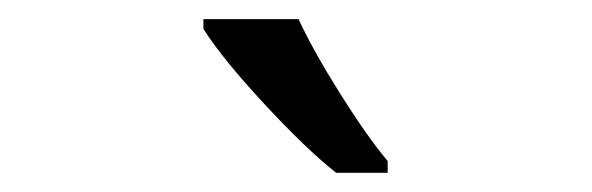

<svg xmlns="http://www.w3.org/2000/svg" viewBox="-20 -786 617 200"><path d="M383.8 -606H330.1Q298.3 -631.3 254.9 -678.2Q211.4 -725.1 191.9 -755.9V-766.1H291Q306.6 -732.4 334.5 -688.2Q362.3 -644 383.8 -618.2Z"/></svg>

Font: Shl
Style: Regular
Weight: 400
Foundry: Saber Rastikerdar (saber.rastikerdar@gmail.com)
Version: Version 3.4.0